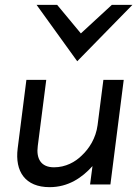

<svg xmlns="http://www.w3.org/2000/svg" viewBox="-20 -762 567 793"><path d="M53 -149C41 -54 84 11 185 11C262 11 319 -28 362 -76L352 0H436L491 -432H407L383 -245C376 -192 349 -149 318 -120C291 -93 251 -71 203 -71C149 -71 129 -107 136 -159L171 -432H89ZM299 -509 527 -742H442L314 -624L216 -742H131Z"/></svg>

Font: Charger
Style: BdIt
Weight: 400
Designer: Jasper
Foundry: Cannot Into Space Fonts
Version: Version 0.98